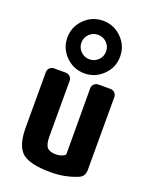

<svg xmlns="http://www.w3.org/2000/svg" viewBox="-157 -935 815 1029"><g transform="rotate(20 250.0 -420.5)"><path d="M410.2 -519.5Q424.8 -519.5 435.1 -509.8Q445.3 -500 445.3 -485.4V-70.3Q445.3 -32.2 414.1 -19.5Q340.8 10.7 259.8 9.8Q141.6 9.8 98.1 -28.3Q54.7 -66.4 54.7 -169.9V-485.4Q54.7 -500 64.9 -509.8Q75.2 -519.5 89.8 -519.5H155.3Q169.9 -519.5 180.2 -509.8Q190.4 -500 190.4 -485.4V-169.9Q190.4 -124 204.6 -106.9Q218.8 -89.8 254.9 -89.8Q284.2 -89.8 303.7 -103.5Q308.6 -106.4 308.6 -112.3L307.6 -485.4Q307.6 -500 317.9 -509.8Q328.1 -519.5 342.8 -519.5ZM299.8 -650.4Q320.3 -670.9 320.3 -699.7Q320.3 -728.5 299.8 -749Q279.3 -769.5 250 -769.5Q220.7 -769.5 200.2 -749Q179.7 -728.5 179.7 -699.7Q179.7 -670.9 200.2 -650.4Q220.7 -629.9 250 -629.9Q279.3 -629.9 299.8 -650.4ZM144 -593.8Q99.6 -637.7 99.6 -699.7Q99.6 -761.7 144 -805.7Q188.5 -849.6 250 -849.6Q311.5 -849.6 356 -805.7Q400.4 -761.7 400.4 -699.7Q400.4 -637.7 356 -593.8Q311.5 -549.8 250 -549.8Q188.5 -549.8 144 -593.8Z"/></g></svg>

Font: Rounded-L Mgen+ 1mn bold
Style: Bold
Weight: 700
Designer: [Source Han Sans]
Ryoko NISHIZUKA  (kana & ideographs); Paul D. Hunt (Latin, Greek & Cyrillic); Wenlong ZHANG  (bopomofo
Version: Version 1.059.20150602